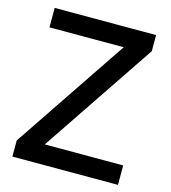

<svg xmlns="http://www.w3.org/2000/svg" viewBox="-107 -801 788 887"><g transform="rotate(15 287.0 -357.0)"><path d="M539 0V-93H164L530 -637V-714H45V-621H400L34 -77V0Z"/></g></svg>

Font: Noto Sans Bengali UI Medium
Style: Regular
Weight: 500
Designer: Jelle Bosma - Monotype Design Team
Foundry: Monotype Imaging Inc.
Version: Version 2.003